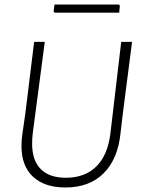

<svg xmlns="http://www.w3.org/2000/svg" viewBox="-20 -824 630 849"><path d="M506 -804 510 -799 507 -768H222L217 -773L221 -804ZM564 -639 522 -313 513 -235Q501 -120 438 -57.5Q375 5 269 5Q177 5 126 -42.5Q75 -90 75 -178Q75 -207 79 -232L92 -322L131 -639H178L125 -236Q122 -212 122 -189Q122 -115 160 -76.5Q198 -38 271 -38Q355 -38 405.5 -87.5Q456 -137 468 -232L516 -639Z"/></svg>

Font: Alegreya Sans SC Light
Style: Italic
Weight: 300
Italic angle: -7°
Designer: Juan Pablo del Peral
Foundry: Huerta Tipografica
Version: Version 2.007